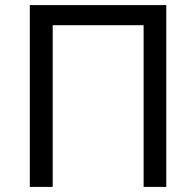

<svg xmlns="http://www.w3.org/2000/svg" viewBox="-20 -734 771 754"><path d="M97 0V-714H633V0H544V-635H187V0Z"/></svg>

Font: Noto IKEA Simplified Chinese
Style: Regular
Weight: 400
Designer: Monotype Design Team
Foundry: Monotype Imaging Inc.
Version: Version 1.100